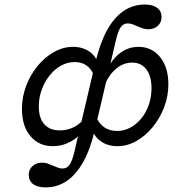

<svg xmlns="http://www.w3.org/2000/svg" viewBox="-20 -632 837 845"><path d="M180.6 192.7Q145.2 192.7 125.8 178.2Q106.5 163.7 106.5 137.1Q106.5 113.7 123.4 98.8Q140.3 83.9 165.3 83.9Q179 83.9 190.3 87.9Q201.6 91.9 212.5 96.8Q223.4 101.6 233.9 105.6Q244.4 109.7 255.6 109.7Q274.2 109.7 285.9 93.5Q297.6 77.4 307.3 36.3L400 -358.1Q420.2 -442.7 451.2 -499.2Q482.3 -555.6 524.2 -583.9Q566.1 -612.1 616.9 -612.1Q652.4 -612.1 671.8 -597.6Q691.1 -583.1 691.1 -556.5Q691.1 -533.9 674.6 -518.5Q658.1 -503.2 632.3 -503.2Q619.4 -503.2 607.7 -507.3Q596 -511.3 585.1 -516.1Q574.2 -521 563.7 -525Q553.2 -529 541.9 -529Q523.4 -529 511.7 -512.9Q500 -496.8 490.3 -455.6L397.6 -61.3Q378.2 23.4 346.8 79.8Q315.3 136.3 273.8 164.5Q232.3 192.7 180.6 192.7ZM212.9 11.3Q150.8 11.3 113.7 -33.1Q76.6 -77.4 76.6 -152.4Q76.6 -205.6 95.2 -254.4Q113.7 -303.2 145.6 -341.9Q177.4 -380.6 217.7 -403.2Q258.1 -425.8 301.6 -425.8Q345.2 -425.8 375.8 -403.2Q406.5 -380.6 416.1 -340.3L395.2 -295.2Q372.6 -358.9 308.1 -358.9Q276.6 -358.9 248.4 -343.1Q220.2 -327.4 198.4 -300Q176.6 -272.6 163.7 -237.5Q150.8 -202.4 150.8 -163.7Q150.8 -112.1 175 -85.1Q199.2 -58.1 243.5 -58.1Q277.4 -58.1 306.9 -73.4Q336.3 -88.7 354 -116.1L350.8 -65.3Q329 -29.8 291.9 -9.3Q254.8 11.3 212.9 11.3ZM496.8 11.3Q452.4 11.3 421.8 -11.7Q391.1 -34.7 381.5 -74.2L402.4 -119.4Q429 -55.6 496 -55.6Q526.6 -55.6 554 -70.6Q581.5 -85.5 602.4 -111.3Q623.4 -137.1 635.1 -171.4Q646.8 -205.6 646.8 -244.4Q646.8 -296.8 624.2 -326.6Q601.6 -356.5 561.3 -356.5Q524.2 -356.5 492.7 -331Q461.3 -305.6 440.3 -258.1L443.5 -308.9Q467.7 -366.1 505.2 -396Q542.7 -425.8 589.5 -425.8Q648.4 -425.8 684.7 -380.6Q721 -335.5 721 -261.3Q721 -208.9 702.4 -160.1Q683.9 -111.3 652 -72.6Q620.2 -33.9 580.2 -11.3Q540.3 11.3 496.8 11.3Z"/></svg>

Font: Playfair 5pt SemiExpanded Light
Style: Italic
Weight: 300
Width: 6
Italic angle: -15.6°
Designer: Claus Eggers Sørensen
Foundry: Claus Eggers Sørensen
Version: Version 2.203